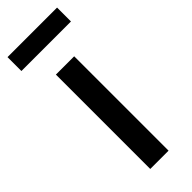

<svg xmlns="http://www.w3.org/2000/svg" viewBox="-237 -702 725 725"><g transform="rotate(-45 125.5 -340.0)"><path d="M172.9 -503.9H75.2V0H172.9ZM257.3 -679.7H-7.3V-605.5H257.3Z"/></g></svg>

Font: Inder
Style: Regular
Weight: 400
Designer: Irina Smirnova
Foundry: Irina Smirnova
Version: Version 1.001